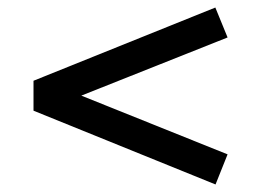

<svg xmlns="http://www.w3.org/2000/svg" viewBox="-20 -581 688 510"><path d="M552.5 -91 69 -287V-366.5L552 -561L584.5 -481.5L196 -327L584.5 -171Z"/></svg>

Font: Geologica Cursive
Style: Regular
Weight: 400
Designer: Sindre Bremnes, Frode Helland
Foundry: Monokrom Skriftforlag AS
Version: Version 1.010;gftools[0.9.28]